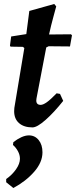

<svg xmlns="http://www.w3.org/2000/svg" viewBox="-20 -627 381 963"><path d="M297 -121Q251 -63 208.5 -25.5Q166 12 143 12Q100 12 75.5 -9.5Q51 -31 51 -69Q51 -80 52 -86L102 -386L95 -392L33 -393L30 -398L36 -444L112 -456L127 -572L252 -607L262 -595Q259 -583 247.5 -541.5Q236 -500 226 -454L336 -455L341 -450L331 -394L224 -395L212 -389L163 -133L162 -123Q162 -101 184 -101Q196 -101 214.5 -114Q233 -127 264 -159L281 -156ZM125 52Q155 52 174 75.5Q193 99 193 137Q193 187 151.5 234.5Q110 282 47 316L11 287V271Q41 250 60.5 222Q80 194 80 169Q80 150 70 131.5Q60 113 45 100L47 86Q66 71 86.5 61.5Q107 52 125 52Z"/></svg>

Font: Alegreya
Style: Bold Italic
Weight: 700
Italic angle: -7°
Designer: Juan Pablo del Peral
Foundry: Huerta Tipografica
Version: Version 2.007; ttfautohint (v1.6)